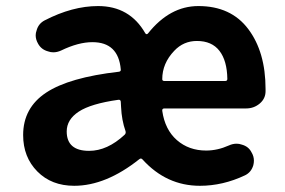

<svg xmlns="http://www.w3.org/2000/svg" viewBox="-20 -594 931 628"><path d="M222.7 13.7Q148.4 13.7 102.1 -33.2Q55.7 -80.1 55.7 -152.3Q55.7 -241.2 130.9 -291Q206.1 -340.8 369.1 -359.4Q376 -360.4 375 -367.2Q367.2 -456.1 282.2 -456.1Q236.3 -456.1 179.7 -428.7Q167 -422.9 154.3 -422.9Q145.5 -422.9 137.7 -425.8Q115.2 -431.6 104.5 -451.2Q96.7 -464.8 96.7 -478.5Q96.7 -486.3 99.6 -494.1Q105.5 -516.6 126 -527.3Q216.8 -574.2 300.8 -574.2Q404.3 -574.2 455.1 -485.4Q459 -479.5 463.9 -484.4Q535.2 -574.2 628.9 -574.2Q735.4 -574.2 792 -499Q848.6 -423.8 848.6 -302.7Q848.6 -299.8 848.6 -295.9Q848.6 -271.5 829.6 -255.4Q810.5 -239.3 785.2 -239.3H517.6Q509.8 -239.3 510.7 -231.4Q519.5 -169.9 558.6 -135.7Q597.7 -101.6 654.3 -101.6Q691.4 -101.6 728.5 -118.2Q741.2 -124 753.9 -124Q762.7 -124 770.5 -121.1Q793 -115.2 802.7 -95.7Q810.5 -83 810.5 -68.4Q810.5 -61.5 808.6 -53.7Q801.8 -30.3 781.2 -20.5Q709 13.7 633.8 13.7Q524.4 13.7 446.3 -72.3Q441.4 -78.1 435.5 -73.2Q326.2 13.7 222.7 13.7ZM271.5 -100.6Q331.1 -100.6 387.7 -153.3Q392.6 -158.2 390.6 -165Q377.9 -201.2 376 -244.1L375 -261.7Q374 -268.6 367.2 -267.6Q277.3 -254.9 237.8 -229Q198.2 -203.1 198.2 -164.1Q198.2 -100.6 271.5 -100.6ZM510.7 -335Q510.7 -329.1 517.6 -329.1H716.8Q723.6 -329.1 723.6 -335.9Q723.6 -335.9 723.6 -335.9Q722.7 -395.5 697.8 -427.7Q672.9 -460 624 -460Q580.1 -460 549.8 -427.7Q510.7 -386.7 510.7 -335Z"/></svg>

Font: Gen Jyuu Gothic P Bold
Style: Bold
Weight: 700
Designer: [Source Han Sans]
Ryoko NISHIZUKA  (kana & ideographs); Paul D. Hunt (Latin, Greek & Cyrillic); Wenlong ZHANG  (bopomofo
Version: Version 1.002.20150607